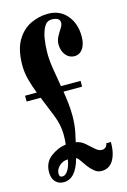

<svg xmlns="http://www.w3.org/2000/svg" viewBox="-113 -765 551 832"><g transform="rotate(-15 163.0 -349.5)"><path d="M67 12Q44.5 12 30.2 -3.2Q16 -18.5 16 -46Q16 -89.5 47.8 -114Q79.5 -138.5 117 -143.5Q119.5 -158.5 119.5 -188.5Q119.5 -230 101.8 -275.2Q84 -320.5 64.5 -367.5H1.5V-393.5H54Q41.5 -425.5 32.8 -458Q24 -490.5 24 -523Q24 -592.5 48.2 -633.8Q72.5 -675 110.2 -693Q148 -711 188.5 -711Q242 -711 273.5 -673.5Q305 -636 305 -579Q305 -543.5 290.8 -523.5Q276.5 -503.5 253 -503.5Q230 -503.5 214.5 -522.5Q199 -541.5 199 -570.5Q199 -589 208 -605.5Q217 -622 225.8 -635.2Q234.5 -648.5 234.5 -658.5Q234.5 -672 224.5 -677.5Q214.5 -683 198 -683Q176.5 -683 164.5 -662.2Q152.5 -641.5 147.5 -610Q142.5 -578.5 142.5 -547Q142.5 -513 149 -474Q155.5 -435 162.5 -393.5H250.5V-367.5H167Q171.5 -340 174.5 -312Q177.5 -284 177.5 -256.5Q177.5 -219 170.8 -184.8Q164 -150.5 161.5 -142Q183.5 -138.5 201 -123.2Q218.5 -108 233.5 -94.2Q248.5 -80.5 263 -80.5Q273.5 -80.5 280.2 -87Q287 -93.5 288 -103.5H309Q309 -52.5 291 -22.5Q273 7.5 238.5 7.5Q220.5 7.5 206 -4.5Q191.5 -16.5 180 -32.2Q168.5 -48 160 -60.8Q151.5 -73.5 145 -75Q122 12 67 12ZM68 -13.5Q82 -13.5 93.5 -32.2Q105 -51 109 -79Q87 -79 70.5 -63.8Q54 -48.5 54 -29Q54 -13.5 68 -13.5Z"/></g></svg>

Font: Imbue 50pt ExtraBold
Style: Regular
Weight: 800
Designer: Tyler Finck
Foundry: Etcetera Type Company
Version: Version 1.102; ttfautohint (v1.8.3)